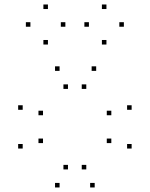

<svg xmlns="http://www.w3.org/2000/svg" viewBox="-20 -816 660 846"><path d="M397.2 10V-10H377.2V10ZM560 -161.5V-181.5H540V-161.5ZM560 -332.2V-352.2H540V-332.2ZM403.8 -503.7V-523.7H383.8V-503.7ZM242.5 -503.7V-523.7H222.5V-503.7ZM80 -332.2V-352.2H60V-332.2ZM80 -161.5V-181.5H60V-161.5ZM242.5 10V-10H222.5V10ZM169.5 -185.5V-205.5H149.5V-185.5ZM169.5 -308.2V-328.2H149.5V-308.2ZM279.5 -424.2V-444.2H259.5V-424.2ZM360.2 -424.2V-444.2H340.2V-424.2ZM470.5 -308.2V-328.2H450.5V-308.2ZM470.5 -185.5V-205.5H450.5V-185.5ZM360.2 -69.5V-89.5H340.2V-69.5ZM279.5 -69.5V-89.5H259.5V-69.5ZM268 -698.2V-718.2H248V-698.2ZM191.2 -776.2V-796.2H171.2V-776.2ZM114 -698.2V-718.2H94V-698.2ZM191.2 -619.8V-639.8H171.2V-619.8ZM525.8 -698.2V-718.2H505.8V-698.2ZM449 -776.2V-796.2H429V-776.2ZM371.8 -698.2V-718.2H351.8V-698.2ZM449 -619.8V-639.8H429V-619.8Z"/></svg>

Font: Monaspace Krypton Dots Var
Style: Regular
Weight: 400
Designer: Riley Cran and the Lettermatic Team
Version: Version 1.100 (Monaspace Krypton Dots)